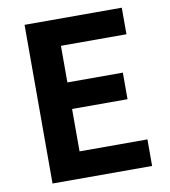

<svg xmlns="http://www.w3.org/2000/svg" viewBox="-83 -812 781 883"><g transform="rotate(-10 307.5 -370.5)"><path d="M91 0H556V-124H239V-322H498V-446H239V-617H545V-741H91Z"/></g></svg>

Font: Noto Sans Mono CJK TC
Style: Bold
Weight: 700
Designer: Ryoko NISHIZUKA 西塚涼子 (kana, bopomofo & ideographs); Paul D. Hunt (Latin, Greek & Cyrillic); Sandoll Communications 산돌커뮤니
Foundry: Adobe
Version: Version 2.004;hotconv 1.0.118;makeotfexe 2.5.65603